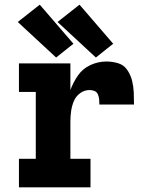

<svg xmlns="http://www.w3.org/2000/svg" viewBox="-20 -801 616 821"><path d="M61 0H367V-122H281V-281Q281 -303 284 -325Q287 -347 295.5 -368Q304 -389 322.5 -402.5Q341 -416 363 -416Q374 -416 384 -412Q394 -408 398.5 -397.5Q403 -387 404 -376Q405 -365 405 -354H553Q553 -380 552 -405Q551 -430 545 -455Q539 -480 524.5 -501.5Q510 -523 485.5 -530.5Q461 -538 435 -538Q400 -538 367 -523Q334 -508 313.5 -478.5Q293 -449 281 -416V-530H61V-408H133V-122H61ZM390 -555 464 -614 320 -781 226 -707ZM220 -555 294 -614 150 -781 56 -707Z"/></svg>

Font: Iosevka Sparkle Heavy
Style: Regular
Weight: 900
Designer: Belleve Invis
Foundry: Belleve Invis
Version: Version 4.5.0; ttfautohint (v1.8.3)